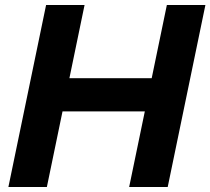

<svg xmlns="http://www.w3.org/2000/svg" viewBox="-20 -749 843 769"><path d="M13.6 0 164.6 -729H318.7L167.7 0ZM497.3 0 648.3 -729H802.7L651.7 0ZM180.3 -302.7 209.7 -435.9H636L610.6 -302.7Z"/></svg>

Font: Mona Sans
Style: Italic
Weight: 200
Italic angle: -11.6951°
Designer: Deni Anggara
Foundry: GitHub
Version: Version 2.000